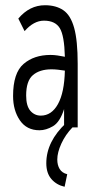

<svg xmlns="http://www.w3.org/2000/svg" viewBox="-20 -487 353 734"><path d="M131 11Q82 11 56 -27Q30 -65 30 -120Q30 -208 70 -242.5Q110 -277 173 -277Q186 -277 199.5 -275Q213 -273 228 -270Q226 -351 208.5 -379.5Q191 -408 148 -408Q109 -408 74 -368L50 -416Q93 -467 152 -467Q194 -467 222 -448Q250 -429 263.5 -380.5Q277 -332 277 -243V0H225V-70Q209 -20 182.5 -4.5Q156 11 131 11ZM80 -122Q80 -82 96 -63.5Q112 -45 136 -45Q177 -45 201.5 -89Q226 -133 228 -217Q215 -219 202 -220.5Q189 -222 177 -222Q132 -222 106 -200Q80 -178 80 -122ZM237 179 227 227Q196 220 176.5 197.5Q157 175 157 137Q157 54 233 -17L257 0Q230 28 214.5 62Q199 96 199 123Q199 144 208 159Q217 174 237 179Z"/></svg>

Font: Inconsolata ExtraCondensed Thin
Style: Regular
Weight: 100
Width: 2
Monospace: yes
Designer: Raph Levien, Cyreal, Brenton Simpson
Foundry: Raph Levien, Cyreal, Google
Version: Version 3.100; ttfautohint (v1.8.4.7-5d5b)